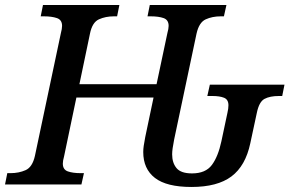

<svg xmlns="http://www.w3.org/2000/svg" viewBox="-42 -734 1152 764"><path d="M720 10Q621 10 574.5 -26Q528 -62 528 -129Q528 -141 530 -154.5Q532 -168 536 -189L569 -346H262L213 -112Q208 -94 208 -83Q208 -59 228 -52Q248 -45 279 -45H292L282 0H-22L-13 -45H0Q33 -45 60 -57Q87 -69 97 -114L200 -601Q205 -620 205 -631Q205 -655 184.5 -662Q164 -669 133 -669H120L129 -714H433L424 -669H411Q378 -669 351.5 -657Q325 -645 316 -600L274 -399H581L624 -602Q629 -620 629 -631Q629 -655 609 -662Q589 -669 558 -669H545L554 -714H859L849 -669H836Q803 -669 776.5 -657Q750 -645 740 -600L651 -179Q647 -159 645 -144.5Q643 -130 643 -120Q643 -86 660.5 -65Q678 -44 722 -44Q776 -44 801 -77.5Q826 -111 839 -172L863 -285Q867 -302 867 -315Q867 -338 849.5 -345Q832 -352 803 -352H783L793 -397H1090L1081 -352H1068Q1032 -352 1010.5 -340.5Q989 -329 980 -285L954 -164Q935 -74 879 -32Q823 10 720 10Z"/></svg>

Font: Noto Serif Medium
Style: Italic
Weight: 500
Italic angle: -12°
Designer: Monotype Design Team
Foundry: Monotype Imaging Inc.
Version: Version 2.014; ttfautohint (v1.8.4.7-5d5b)